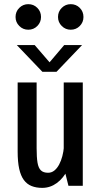

<svg xmlns="http://www.w3.org/2000/svg" viewBox="-20 -901 490 931"><path d="M184.9 10Q155.5 10 133 1Q110.5 -8 95.6 -28.3Q80.6 -48.6 73.1 -82.4Q65.6 -116.1 65.6 -166.1V-501H157.6V-182.3Q157.6 -138.6 161.9 -112.4Q166.3 -86.3 178.4 -74.8Q190.4 -63.3 213.2 -63.3Q230.1 -63.3 243.6 -74.1Q257.1 -85 266.8 -103.3Q276.5 -121.6 282.3 -143.9Q288.1 -166.1 289.8 -188.5L339.3 -185.3Q331.7 -124.4 309.8 -80.7Q287.8 -37 255.6 -13.5Q223.4 10 184.9 10ZM311.9 0 289 -91.5V-501H381.4V0ZM378.1 -682.6 254.1 -553H185.4L61.4 -682.6H148.1L220.3 -598.9L291.4 -682.6ZM117.1 -756.9Q91.6 -756.9 73.5 -775Q55.4 -793.1 55.4 -818.6Q55.4 -844.9 73.5 -862.8Q91.6 -880.8 117 -880.8Q143.2 -880.8 161 -862.8Q178.9 -844.9 178.9 -818.6Q178.9 -793.1 161 -775Q143.2 -756.9 117.1 -756.9ZM323 -756.9Q297.4 -756.9 279.4 -775Q261.3 -793.1 261.3 -818.6Q261.3 -844.9 279.4 -862.8Q297.4 -880.8 322.9 -880.8Q349.1 -880.8 366.9 -862.8Q384.7 -844.9 384.7 -818.6Q384.7 -793.1 366.9 -775Q349.1 -756.9 323 -756.9Z"/></svg>

Font: League Mono Thin Condensed
Style: Regular
Weight: 100
Width: 1
Designer: Tyler Finck
Foundry: The League of Moveable Type / Tyler Finck
Version: Version 2.300;RELEASE